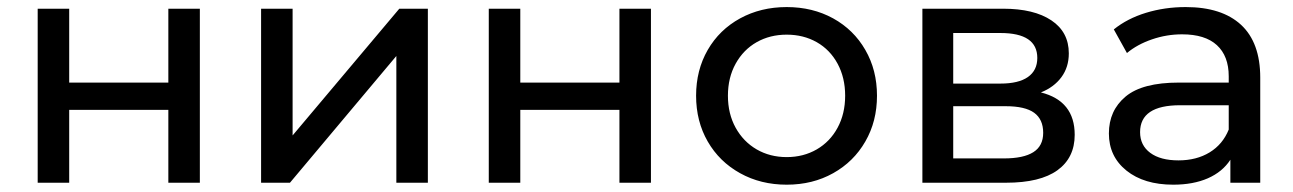

<svg xmlns="http://www.w3.org/2000/svg" viewBox="-20 -512 3624 538"><path d="M85.6 -487.6V0H173.9V-204.2H451.7V0H540V-487.6H451.7V-280.6H173.9V-487.6Z M711.6 -487.6V0H792.5L1090.6 -355.1V0H1178.9V-487.6H1098.9L799.9 -132.5V-487.6Z M1349.6 -487.6V0H1437.9V-204.2H1715.7V0H1804V-487.6H1715.7V-280.6H1437.9V-487.6Z M2053.8 -26.7C2092.4 -5.2 2135.9 5.5 2184.4 5.5C2232.9 5.5 2276.2 -5.2 2314.6 -26.7C2352.9 -48.1 2383 -77.7 2404.7 -115.5C2426.5 -153.2 2437.4 -196 2437.4 -243.8C2437.4 -291.6 2426.5 -334.4 2404.7 -372.1C2383 -409.9 2352.9 -439.3 2314.6 -460.5C2276.2 -481.6 2232.9 -492.2 2184.4 -492.2C2135.9 -492.2 2092.4 -481.6 2053.8 -460.5C2015.1 -439.3 1984.9 -409.9 1963.1 -372.1C1941.4 -334.4 1930.5 -291.6 1930.5 -243.8C1930.5 -196 1941.4 -153.2 1963.1 -115.5C1984.9 -77.7 2015.1 -48.1 2053.8 -26.7ZM2268.6 -93.4C2243.7 -79 2215.7 -71.8 2184.4 -71.8C2153.1 -71.8 2125.1 -79 2100.2 -93.4C2075.4 -107.8 2055.8 -128 2041.3 -154.1C2026.9 -180.2 2019.7 -210.1 2019.7 -243.8C2019.7 -277.5 2026.9 -307.4 2041.3 -333.5C2055.8 -359.6 2075.4 -379.7 2100.2 -393.8C2125.1 -407.9 2153.1 -414.9 2184.4 -414.9C2215.7 -414.9 2243.7 -407.9 2268.6 -393.8C2293.4 -379.7 2312.9 -359.6 2327 -333.5C2341.1 -307.4 2348.2 -277.5 2348.2 -243.8C2348.2 -210.1 2341.1 -180.2 2327 -154.1C2312.9 -128 2293.4 -107.8 2268.6 -93.4Z M2991.4 -134.3C2991.4 -197.5 2959.9 -237.1 2896.7 -253C2921.2 -262.8 2940.4 -277.1 2954.2 -295.8C2968 -314.5 2974.9 -336.7 2974.9 -362.5C2974.9 -402.3 2958.6 -433.2 2926.1 -454.9C2893.6 -476.7 2848.5 -487.6 2790.9 -487.6H2564.6V0H2799.2C2862.9 0 2910.9 -11.7 2943.1 -35C2975.3 -58.3 2991.4 -91.4 2991.4 -134.3ZM2651 -277.8V-419.5H2783.5C2852.2 -419.5 2886.6 -396.2 2886.6 -349.6C2886.6 -326.3 2877.8 -308.5 2860.3 -296.2C2842.9 -284 2817.3 -277.8 2783.5 -277.8ZM2875.5 -85.6C2857.1 -73.9 2829.5 -68.1 2792.7 -68.1H2651V-214.4H2798.2C2834.4 -214.4 2861 -208.2 2877.8 -196C2894.7 -183.7 2903.1 -165 2903.1 -139.8C2903.1 -115.3 2893.9 -97.2 2875.5 -85.6Z M3457.5 -442.5C3421.6 -475.6 3369.9 -492.2 3302.4 -492.2C3263.2 -492.2 3226.1 -486.8 3191.1 -476.1C3156.2 -465.4 3126.1 -449.9 3101 -429.6L3137.8 -363.4C3156.8 -379.3 3180.1 -392.1 3207.7 -401.6C3235.3 -411.1 3263.5 -415.8 3292.3 -415.8C3335.3 -415.8 3367.8 -405.7 3389.8 -385.5C3411.9 -365.2 3423 -336.1 3423 -298.1V-280.6H3283.1C3215 -280.6 3165.4 -267.6 3134.1 -241.5C3102.8 -215.4 3087.2 -180.9 3087.2 -138C3087.2 -95.1 3103.6 -60.4 3136.4 -34C3169.2 -7.7 3212.9 5.5 3267.5 5.5C3304.9 5.5 3337.2 -0.5 3364.5 -12.4C3391.8 -24.4 3412.8 -41.7 3427.6 -64.4V0H3511.3V-294.4C3511.3 -360 3493.3 -409.4 3457.5 -442.5ZM3369.6 -85.1C3345.1 -70.1 3315.9 -62.6 3282.2 -62.6C3248.5 -62.6 3222.1 -69.6 3203.1 -83.7C3184.1 -97.8 3174.6 -117.1 3174.6 -141.7C3174.6 -192 3212 -217.1 3286.8 -217.1H3423V-149C3411.9 -121.4 3394.1 -100.1 3369.6 -85.1Z"/></svg>

Font: Montserrat Ace
Style: Regular
Weight: 500
Designer: Julieta Ulanovsky
Foundry: Julieta Ulanovsky
Version: Version 1